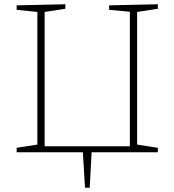

<svg xmlns="http://www.w3.org/2000/svg" viewBox="-20 -713 816 899"><path d="M719 -693V-672L622 -657V-36L719 -21V0H409L400 166H378L368 0H58V-21L155 -36V-657L58 -667V-688L286 -693V-672L189 -657V-28H588V-658L491 -667V-688Z"/></svg>

Font: Bitter Pro ExtraLight
Style: Regular
Weight: 275
Designer: Sol Matas, and Bitter project Authors
Foundry: Sol Matas
Version: Version 1.010